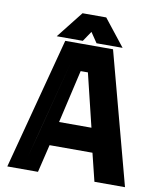

<svg xmlns="http://www.w3.org/2000/svg" viewBox="-93 -932 841 1005"><g transform="rotate(10 328.0 -429.0)"><path d="M15 0 199.5 -700H453.5L640.5 0H478L441.5 -148H213.5L178 0ZM110.5 -60.5 149.5 -210H508L547 -60.5L396 -630H258ZM149.5 -210 258 -630H396L508 -210ZM241.5 -276H413.5L345 -558H306.5ZM263.5 -858H389.5L501.5 -716H363L326.5 -770L290 -716H151.5ZM297 -819 254.5 -761 297 -819H354L396.5 -761L354 -819Z"/></g></svg>

Font: Tourney Thin Black
Style: Regular
Weight: 900
Version: Version 1.015